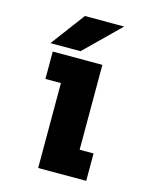

<svg xmlns="http://www.w3.org/2000/svg" viewBox="-105 -755 661 826"><g transform="rotate(15 225.0 -342.0)"><path d="M57 -532.5 170 -683.5H345L191 -532.5ZM297 -122H359V0H145V-378H76V-500H297Z"/></g></svg>

Font: League Mono Condensed ExtraBold
Style: Regular
Weight: 800
Width: 1
Designer: Tyler Finck
Foundry: The League of Moveable Type / Tyler Finck
Version: Version 2.210